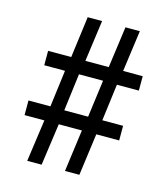

<svg xmlns="http://www.w3.org/2000/svg" viewBox="-98 -709 684 786"><g transform="rotate(15 244.0 -316.0)"><path d="M115 -178 90 0H151L176 -178H274L250 0H311L335 -178H432V-240H344L364 -396H457V-457H374L398 -632H337L313 -457H214L238 -632H177L154 -457H56V-396H144L124 -240H31V-178ZM284 -239H183L203 -397H305Z"/></g></svg>

Font: Noto Sans Gurmukhi UI ExtraCondensed
Style: Regular
Weight: 400
Width: 2
Designer: Jelle Bosma - Monotype Design Team
Foundry: Monotype Imaging Inc.
Version: Version 2.004